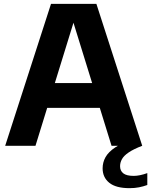

<svg xmlns="http://www.w3.org/2000/svg" viewBox="-20 -760 788 1001"><path d="M7 0 246 -740H482.5L721.5 0H561.5L354.5 -669H371.5L165 0ZM173 -197.5 208 -327H520L554.5 -197.5ZM655.5 221Q584.5 221 549.8 193Q515 165 515 117.5Q515 86.5 530.2 59.2Q545.5 32 581.2 8.2Q617 -15.5 678.5 -36L721.5 0Q676 17.5 650.8 34.8Q625.5 52 615.8 69.8Q606 87.5 606 106.5Q606 130.5 623 143.8Q640 157 677 157Q692 157 709.5 153.5Q727 150 748 142.5V204.5Q727.5 212 705 216.5Q682.5 221 655.5 221Z"/></svg>

Font: Encode Sans SC Condensed Thin
Style: Bold
Weight: 700
Version: Version 3.002